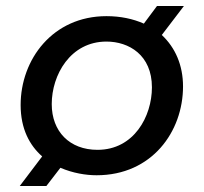

<svg xmlns="http://www.w3.org/2000/svg" viewBox="-20 -580 681 642"><path d="M303 6C488 6 592 -140 592 -291C592 -362 566 -421 521 -463L595 -560H505L461 -501C425 -517 383 -526 336 -526C156 -526 49 -381 49 -229C49 -149 79 -94 121 -57L46 42H135L182 -19C224 -1 267 6 303 6ZM306 -79C213 -79 153 -140 153 -232C153 -329 215 -441 336 -441C411 -441 488 -396 488 -288C488 -191 428 -79 306 -79Z"/></svg>

Font: Fixel Display 20240404 Medium
Style: Italic
Weight: 500
Italic angle: -10°
Designer: AlfaBravo + MacPaw
Foundry: Kyrylo Tkachov, Marchela Mozhyna, Serhii Makarenko, Maria Weinstein, Zakhar Kryvoshyya
Version: Version 1.211;Glyphs 3.2 (3225)